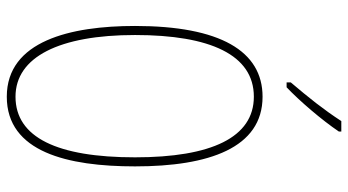

<svg xmlns="http://www.w3.org/2000/svg" viewBox="-244 -746 1000 551"><g transform="rotate(90 255.5 -470.0)"><path d="M357 -943V-950H327C293 -898 261 -858 216 -805V-793H230C269 -830 324 -894 357 -943ZM457 -358C457 -570 404 -724 257 -724C126 -724 54 -602 54 -358C54 -173 97 10 257 10C416 10 457 -165 457 -358ZM80 -358C80 -574 137 -699 257 -699C374 -699 431 -577 431 -358C431 -135 374 -15 257 -15C143 -15 80 -141 80 -358Z"/></g></svg>

Font: Noto Sans Myanmar ExtraCondensed Thin
Style: Regular
Weight: 100
Width: 2
Designer: Monotype Design Team
Foundry: Monotype Imaging Inc.
Version: Version 2.107